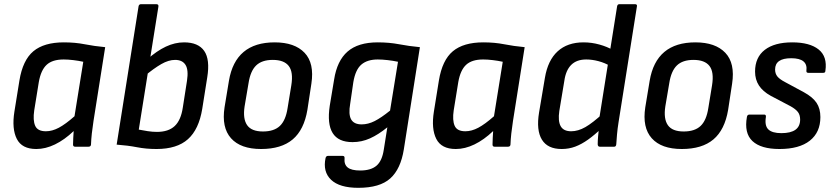

<svg xmlns="http://www.w3.org/2000/svg" viewBox="-20 -703 3997 920"><path d="M154 11Q85 11 60.5 -37.5Q36 -86 49 -168L73 -317Q89 -415 140 -457.5Q191 -500 286 -500Q340 -500 385.5 -491Q431 -482 484 -477L428 -123Q423 -91 420 -63.5Q417 -36 416 -10Q415 0 404 0H340Q330 0 330 -10Q330 -25 331 -42Q332 -59 333 -75Q289 -33 243.5 -11Q198 11 154 11ZM200 -74Q230 -74 262 -91Q294 -108 337 -146L379 -407Q356 -412 331 -415Q306 -418 285 -418Q231 -418 203.5 -392.5Q176 -367 166 -310L144 -174Q137 -127 148.5 -100.5Q160 -74 200 -74Z M730 11Q680 11 636.5 2.5Q593 -6 539 -10L644 -673Q646 -683 656 -683H729Q741 -683 739 -671L645 -82Q665 -78 688 -74.5Q711 -71 732 -71Q787 -71 817 -99Q847 -127 856 -188L876 -316Q884 -368 869 -392Q854 -416 819 -416Q788 -416 753 -396Q718 -376 671 -337L685 -418Q731 -459 774.5 -479.5Q818 -500 862 -500Q930 -500 958.5 -459Q987 -418 973 -332L949 -181Q933 -83 880.5 -36Q828 11 730 11Z M1231 11Q1133 11 1087 -40.5Q1041 -92 1056 -189L1077 -316Q1108 -500 1296 -500Q1392 -500 1439.5 -450Q1487 -400 1472 -302L1453 -177Q1437 -81 1382.5 -35Q1328 11 1231 11ZM1240 -73Q1293 -73 1321 -99.5Q1349 -126 1358 -185L1376 -295Q1386 -358 1363.5 -387Q1341 -416 1287 -416Q1235 -416 1207.5 -389.5Q1180 -363 1171 -305L1152 -193Q1143 -134 1164 -103.5Q1185 -73 1240 -73Z M1790 -500Q1845 -500 1892 -491Q1939 -482 1992 -477L1915 13Q1900 107 1850 152Q1800 197 1697 197Q1607 197 1566.5 158.5Q1526 120 1540 54Q1543 44 1551 44H1622Q1632 44 1631 55Q1628 85 1646 99.5Q1664 114 1706 114Q1757 114 1784 91Q1811 68 1819 14L1836 -93Q1793 -58 1753 -40Q1713 -22 1669 -22Q1601 -22 1574 -65.5Q1547 -109 1560 -196L1581 -322Q1595 -412 1645.5 -456Q1696 -500 1790 -500ZM1713 -107Q1744 -107 1775.5 -123Q1807 -139 1849 -173L1887 -407Q1864 -412 1837.5 -415Q1811 -418 1790 -418Q1740 -418 1711.5 -393.5Q1683 -369 1673 -309L1658 -206Q1649 -155 1662.5 -131Q1676 -107 1713 -107Z M2164 11Q2095 11 2070.5 -37.5Q2046 -86 2059 -168L2083 -317Q2099 -415 2150 -457.5Q2201 -500 2296 -500Q2350 -500 2395.5 -491Q2441 -482 2494 -477L2438 -123Q2433 -91 2430 -63.5Q2427 -36 2426 -10Q2425 0 2414 0H2350Q2340 0 2340 -10Q2340 -25 2341 -42Q2342 -59 2343 -75Q2299 -33 2253.5 -11Q2208 11 2164 11ZM2210 -74Q2240 -74 2272 -91Q2304 -108 2347 -146L2389 -407Q2366 -412 2341 -415Q2316 -418 2295 -418Q2241 -418 2213.5 -392.5Q2186 -367 2176 -310L2154 -174Q2147 -127 2158.5 -100.5Q2170 -74 2210 -74Z M2671 11Q2604 11 2576.5 -34Q2549 -79 2563 -164L2591 -330Q2605 -414 2652 -457Q2699 -500 2776 -500Q2815 -500 2852.5 -489.5Q2890 -479 2915 -464L2905 -386Q2878 -402 2847.5 -410Q2817 -418 2789 -418Q2743 -418 2717 -392Q2691 -366 2684 -315L2660 -171Q2653 -123 2666.5 -98.5Q2680 -74 2717 -74Q2750 -74 2785 -94Q2820 -114 2871 -161L2863 -89Q2830 -57 2798.5 -34.5Q2767 -12 2736.5 -0.5Q2706 11 2671 11ZM2854 0Q2845 0 2844 -11Q2844 -28 2846 -51Q2848 -74 2851 -92V-132L2937 -673Q2939 -683 2948 -683H3022Q3034 -683 3032 -673L2944 -118Q2939 -87 2936.5 -58.5Q2934 -30 2933 -12Q2932 0 2923 0Z M3247 11Q3149 11 3103 -40.5Q3057 -92 3072 -189L3093 -316Q3124 -500 3312 -500Q3408 -500 3455.5 -450Q3503 -400 3488 -302L3469 -177Q3453 -81 3398.5 -35Q3344 11 3247 11ZM3256 -73Q3309 -73 3337 -99.5Q3365 -126 3374 -185L3392 -295Q3402 -358 3379.5 -387Q3357 -416 3303 -416Q3251 -416 3223.5 -389.5Q3196 -363 3187 -305L3168 -193Q3159 -134 3180 -103.5Q3201 -73 3256 -73Z M3715 11Q3626 11 3585.5 -27Q3545 -65 3559 -143Q3561 -154 3571 -154H3642Q3651 -154 3650 -143Q3643 -101 3661.5 -83Q3680 -65 3724 -65Q3814 -65 3814 -130Q3814 -152 3803.5 -166Q3793 -180 3768 -194L3673 -244Q3635 -265 3616.5 -293.5Q3598 -322 3598 -360Q3598 -428 3644.5 -464Q3691 -500 3776 -500Q3860 -500 3902.5 -466Q3945 -432 3935 -364Q3935 -354 3925 -354H3853Q3843 -354 3844 -364Q3852 -424 3771 -424Q3694 -424 3694 -370Q3694 -350 3705 -336.5Q3716 -323 3743 -309L3832 -261Q3874 -238 3892.5 -210.5Q3911 -183 3911 -142Q3911 -69 3860.5 -29Q3810 11 3715 11Z"/></svg>

Font: Sofia Sans Semi Condensed SemiBold
Style: Italic
Weight: 600
Italic angle: -9°
Version: Version 4.100